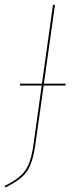

<svg xmlns="http://www.w3.org/2000/svg" viewBox="-44 -701 311 814"><path d="M234.4 -346.2 233.4 -338.4H141.1L105.5 -85.4Q94.7 -9.8 69.8 26.1Q44.9 62 -21.5 93.8L-24.4 87.4Q39.1 56.6 63.2 21.7Q87.4 -13.2 97.7 -86.4L132.8 -338.4H40.5L41.5 -346.2H133.8L180.7 -680.7H189L142.1 -346.2Z"/></svg>

Font: Fira Sans Compressed Eight
Style: Italic
Weight: 100
Width: 3
Italic angle: -8°
Designer: Carrois Corporate & Edenspiekermann AG
Foundry: Carrois Corporate GbR & Edenspiekermann AG
Version: Version 4.203;PS 004.203;hotconv 1.0.88;makeotf.lib2.5.64775